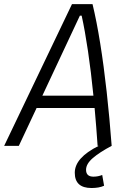

<svg xmlns="http://www.w3.org/2000/svg" viewBox="-36 -714 642 940"><path d="M412.1 206.5Q330.1 206.5 330.1 131.8Q330.1 58.1 447.3 0H441.9Q435.5 -93.8 427.2 -185.1H143.1L56.2 0H-15.6L316.4 -693.8H417Q437 -611.3 454.6 -501.7Q472.2 -392.1 486.3 -264.4Q500.5 -136.7 510.7 0Q451.7 31.2 418.5 59.8Q385.3 88.4 385.3 117.2Q385.3 150.9 421.4 150.9Q444.3 150.9 464.4 142.6L473.6 195.3Q460.9 201.2 445.1 203.9Q429.2 206.5 412.1 206.5ZM171.4 -245.6H421.4Q409.7 -363.3 394.8 -463.9Q379.9 -564.5 363.8 -637.2H355Z"/></svg>

Font: Cascadia Code Light
Style: Italic
Weight: 300
Italic angle: -10°
Monospace: yes
Designer: Aaron Bell
Foundry: Saja Typeworks
Version: Version 2404.023; ttfautohint (v1.8.4)